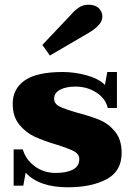

<svg xmlns="http://www.w3.org/2000/svg" viewBox="-20 -786 569 816"><path d="M160 -595 285 -727Q294 -739 313 -752.5Q332 -766 356 -766Q385 -766 400 -751Q415 -736 415 -716Q415 -697 400.5 -680.5Q386 -664 358 -647L192 -550ZM89 -52 79 3H38V-151H77Q89 -108 127.5 -79.5Q166 -51 216 -51Q262 -51 289.5 -65Q317 -79 317 -110Q317 -131 294.5 -143Q272 -155 221 -171Q164 -188 126.5 -205.5Q89 -223 61.5 -257Q34 -291 34 -345Q34 -409 85.5 -444.5Q137 -480 246 -480Q297 -480 348 -466Q399 -452 426 -425L436 -480H477V-327H438Q429 -367 390 -392.5Q351 -418 301 -418Q260 -418 235 -404.5Q210 -391 210 -367Q210 -345 233 -333.5Q256 -322 308 -307Q366 -292 404 -276Q442 -260 469.5 -226Q497 -192 497 -136Q497 -58 432.5 -24Q368 10 268 10Q147 10 89 -52Z"/></svg>

Font: Taviraj
Style: Bold
Weight: 700
Designer: Katatrad Team
Foundry: CadsonDemak
Version: Version 1.001